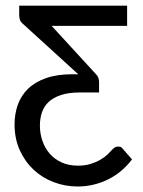

<svg xmlns="http://www.w3.org/2000/svg" viewBox="-20 -662 514 688"><path d="M435.5 -641.6V-569.3H165L322.3 -397.9Q329.6 -391.1 332.3 -383.3Q335 -375.5 335 -368.7V-330.6H265.1Q225.6 -330.6 198.5 -321.5Q171.4 -312.5 154.5 -296.9Q137.7 -281.2 130.4 -259.5Q123 -237.8 123 -212.4Q123 -183.1 132.1 -157Q141.1 -130.9 158.4 -111.1Q175.8 -91.3 201.2 -79.8Q226.6 -68.4 259.8 -68.4Q284.7 -68.4 304.4 -74.5Q324.2 -80.6 339.6 -89.6Q355 -98.6 365.5 -108.6Q376 -118.7 382.8 -126.5Q390.1 -133.8 394.3 -135.3Q398.4 -136.7 403.8 -136.7Q406.2 -136.7 410.2 -136.2Q414.1 -135.7 418.5 -130.4L453.1 -90.8Q436 -68.4 414.8 -50.3Q393.6 -32.2 368.7 -19.8Q343.8 -7.3 315.9 -0.5Q288.1 6.3 258.8 6.3Q213.4 6.3 172.4 -9.3Q131.3 -24.9 100.3 -54Q69.3 -83 50.8 -124Q32.2 -165 32.2 -216.3Q32.2 -253.9 43.9 -286.9Q55.7 -319.8 80.6 -344Q105.5 -368.2 145 -382.1Q184.6 -396 240.2 -396H260.3L62.5 -576.2Q52.7 -584.5 50.8 -592.8Q48.8 -601.1 48.8 -608.9V-641.6Z"/></svg>

Font: Carlito
Style: Regular
Weight: 400
Designer: Lukasz Dziedzic
Foundry: tyPoland Lukasz Dziedzic
Version: Version 1.103; Beta1; all basic design good, some composites